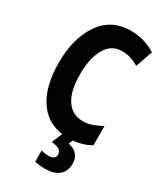

<svg xmlns="http://www.w3.org/2000/svg" viewBox="-235 -814 971 1141"><g transform="rotate(30 250.0 -243.0)"><path d="M306 13Q392 13 457 -25V-157Q426 -140 395 -128.5Q364 -117 328 -117Q258 -117 217.5 -176Q177 -235 177 -353Q177 -461 215 -528Q253 -595 327 -595Q388 -595 441 -560L482 -677Q405 -726 311 -726Q178 -726 105.5 -621Q33 -516 33 -349Q33 -178 103.5 -82.5Q174 13 306 13ZM276 240Q340 240 372.5 211.5Q405 183 405 134Q405 56 325 40L342 0H267L233 82Q303 87 303 128Q303 163 255 163Q233 163 206 156V232Q238 240 276 240Z"/></g></svg>

Font: Noto Sans Mono Condensed Extra
Style: Regular
Weight: 800
Width: 3
Designer: Monotype Design Team
Foundry: Monotype Imaging Inc.
Version: Version 1.900